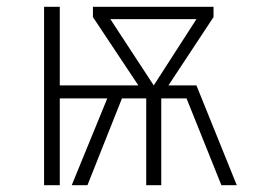

<svg xmlns="http://www.w3.org/2000/svg" viewBox="-20 -542 753 562"><path d="M555 -292H473L605 -492V-522H252V-492L385 -292H155V-522H109V0H155V-254H294L190 0H236L337 -254H408V0H452V-254H526L628 0H673ZM303 -486H555L430 -292Z"/></svg>

Font: Fira Sans ExtraLight
Style: Regular
Weight: 200
Designer: bBox Type GmbH & Carrois Corporate GbR & Edenspiekermann AG
Foundry: bBox Type GmbH & Carrois Corporate GbR & Edenspiekermann AG
Version: Version 4.300;PS 004.300;hotconv 1.0.88;makeotf.lib2.5.64775